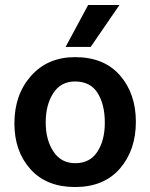

<svg xmlns="http://www.w3.org/2000/svg" viewBox="-20 -745 605 773"><path d="M244 -556 335 -725H461L345 -556ZM282 8Q167 8 102.5 -64Q38 -136 38 -248Q38 -364 105 -439.5Q172 -515 282 -515Q399 -515 463 -441.5Q527 -368 527 -255Q527 -140 462.5 -66Q398 8 282 8ZM282 -417Q225 -417 194.5 -370Q164 -323 164 -252Q164 -182 195 -135Q226 -88 283 -88Q342 -88 372 -134Q402 -180 402 -251Q402 -324 373 -370.5Q344 -417 282 -417Z"/></svg>

Font: Hind Semibold
Style: Regular
Weight: 600
Designer: Manushi Parikh, Satya Rajpurohit
Foundry: Indian Type Foundry
Version: Version 1.201;PS 1.0;hotconv 1.0.78;makeotf.lib2.5.61930; tt